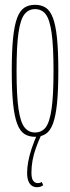

<svg xmlns="http://www.w3.org/2000/svg" viewBox="-20 -560 292 800"><path d="M29 -265Q29 -348 34.5 -401.5Q40 -455 51.5 -485.5Q63 -516 81.5 -528Q100 -540 126 -540Q152 -540 170.5 -528Q189 -516 200.5 -485.5Q212 -455 217.5 -401.5Q223 -348 223 -265Q223 -182 217.5 -128.5Q212 -75 200.5 -44.5Q189 -14 170.5 -2Q152 10 126 10Q100 10 81.5 -2Q63 -14 51.5 -44.5Q40 -75 34.5 -128.5Q29 -182 29 -265ZM49 -265Q49 -163 57 -107Q65 -51 82 -29.5Q99 -8 126 -8Q154 -8 170.5 -29.5Q187 -51 195 -107Q203 -163 203 -265Q203 -368 195 -423.5Q187 -479 170.5 -500.5Q154 -522 126 -522Q99 -522 82 -500.5Q65 -479 57 -423.5Q49 -368 49 -265ZM134 220Q122 220 113 214Q104 208 98.5 195Q93 182 93 160Q93 139 97.5 114Q102 89 112 58.5Q122 28 138 -7L153 0Q139 30 129.5 57Q120 84 115.5 109Q111 134 111 159Q111 185 119 194Q127 203 137 203Q142 203 146 202Q150 201 154 198L160 212Q154 216 148 218Q142 220 134 220Z"/></svg>

Font: Georama ExtraCondensed Thin
Style: Regular
Weight: 100
Width: 2
Designer: Jean-Baptiste Levee
Foundry: Production Type
Version: Version 1.001